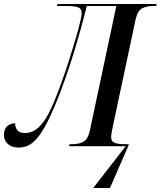

<svg xmlns="http://www.w3.org/2000/svg" viewBox="-66 -734 807 964"><path d="M402 210 565 0H281L283 -10H297Q330 -10 353 -22.5Q376 -35 386 -82L518 -704H370Q353 -637 332 -562Q311 -487 286.5 -412Q262 -337 236 -269Q210 -201 185 -148Q156 -87 131 -53.5Q106 -20 81.5 -6.5Q57 7 28 7Q-6 7 -26 -10.5Q-46 -28 -46 -57Q-46 -87 -29.5 -101Q-13 -115 10 -115Q10 -93 21.5 -79.5Q33 -66 60 -66Q81 -66 103.5 -77Q126 -88 150.5 -120Q175 -152 202 -215Q222 -262 243.5 -322Q265 -382 284 -442Q303 -502 317 -550.5Q331 -599 336 -622Q340 -639 342 -650Q344 -661 344 -671Q344 -690 326.5 -697Q309 -704 267 -704H220L223 -714H721L718 -704H703Q671 -704 648 -692.5Q625 -681 615 -637L501 -102Q497 -83 494.5 -68Q492 -53 492 -46Q492 -23 510.5 -16.5Q529 -10 558 -10H580L579 -3L486 210Z"/></svg>

Font: Noto Serif Display SemiCondensed Medium
Style: Italic
Weight: 500
Width: 4
Italic angle: -12°
Designer: Monotype Design Team
Foundry: Monotype Imaging Inc.
Version: Version 2.009